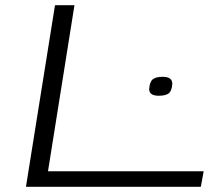

<svg xmlns="http://www.w3.org/2000/svg" viewBox="-20 -720 859 740"><path d="M80 0 192 -700H267L165 -60H765L754 0ZM555 -378Q557 -405 569 -414.5Q581 -424 607 -424Q645 -424 644 -396Q642 -369 630 -360Q618 -351 592 -351Q554 -351 555 -378Z"/></svg>

Font: Georama ExtraExtended Light
Style: Italic
Weight: 300
Width: 8
Italic angle: -9°
Designer: Jean-Baptiste Levee
Foundry: Production Type
Version: Version 1.000